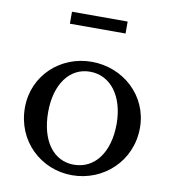

<svg xmlns="http://www.w3.org/2000/svg" viewBox="-85 -833 824 917"><g transform="rotate(10 327.0 -374.5)"><path d="M325 -540C175 -540 48 -427 48 -269C48 -106 175 10 325 10C477 10 606 -107 606 -269C606 -426 477 -540 325 -540ZM325 -492C426 -492 493 -401 493 -268C493 -131 427 -41 325 -41C225 -41 161 -130 161 -268C161 -402 226 -492 325 -492ZM460 -701V-759H190V-701Z"/></g></svg>

Font: Libre Baskerville
Style: Regular
Weight: 400
Designer: Pablo Impallari, Rodrigo Fuenzalida
Foundry: Pablo Impallari, Rodrigo Fuenzalida
Version: Version 1.051;Glyphs 3.2.3 (3260)